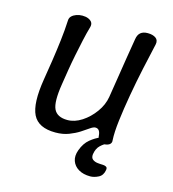

<svg xmlns="http://www.w3.org/2000/svg" viewBox="-100 -590 741 823"><g transform="rotate(15 270.0 -178.5)"><path d="M428 -25Q430 -12 420 -5Q410 2 389 2Q376 2 371.5 -5.5Q367 -13 366 -27Q365 -42 359.5 -50Q354 -58 343 -58Q334 -58 320 -48Q306 -38 286.5 -25.5Q267 -13 241 -3Q215 7 182 7Q106 7 82 -41.5Q58 -90 76 -200Q83 -242 90 -288.5Q97 -335 102.5 -381Q108 -427 110 -469Q110 -482 118 -490Q126 -498 138.5 -502.5Q151 -507 165 -507Q180 -507 191 -502.5Q202 -498 207.5 -490Q213 -482 210 -469Q201 -438 193.5 -403.5Q186 -369 179 -334.5Q172 -300 166.5 -266Q161 -232 156 -200Q143 -119 157.5 -88.5Q172 -58 218 -58Q250 -58 281.5 -78.5Q313 -99 336.5 -131.5Q360 -164 366 -200Q373 -242 380 -288Q387 -334 394.5 -380Q402 -426 409 -468Q412 -488 423.5 -497.5Q435 -507 455 -507Q478 -507 491 -497.5Q504 -488 500 -469Q488 -417 474.5 -354.5Q461 -292 450 -229Q439 -166 432.5 -112.5Q426 -59 428 -25ZM375 150Q344 150 323 137.5Q302 125 294.5 103.5Q287 82 297 55Q309 22 331 4Q353 -14 374 -22Q395 -30 402 -31L424 -10Q424 -10 410 -4.5Q396 1 381 15Q366 29 362 55Q360 71 369 78Q378 85 391 86.5Q404 88 414 88Q422 88 429 91.5Q436 95 434 106Q430 131 411 140.5Q392 150 375 150Z"/></g></svg>

Font: Winky Sans Light
Style: Italic
Weight: 300
Italic angle: -8.97852°
Designer: Simon Atzbach
Foundry: typofactur
Version: Version 1.205